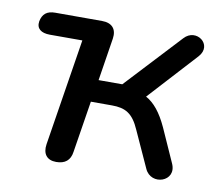

<svg xmlns="http://www.w3.org/2000/svg" viewBox="-62 -566 740 646"><g transform="rotate(10 308.0 -243.0)"><path d="M168 7C198 7 216 -7 220 -37L248 -213H320C366 -213 392 -199 415 -146L471 -23C495 31 580 3 553 -56L502 -170C480 -218 456 -247 428 -262L579 -427C619 -472 555 -519 517 -477L342 -289H261L284 -435C289 -468 272 -487 238 -487H78C50 -487 35 -475 30 -449C26 -424 43 -411 73 -411H184L126 -46C121 -13 136 7 168 7Z"/></g></svg>

Font: SN Pro Medium
Style: Italic
Weight: 400
Italic angle: -9°
Designer: Tobias Whetton
Foundry: Supernotes
Version: Version 1.001;Glyphs 3.2 (3249)